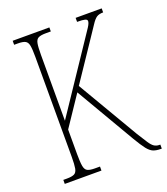

<svg xmlns="http://www.w3.org/2000/svg" viewBox="-132 -807 784 900"><g transform="rotate(-20 260.0 -357.0)"><path d="M36 0V-20H54Q79 -20 91 -26Q103 -32 106.5 -51Q110 -70 110 -108V-607Q110 -645 106.5 -663.5Q103 -682 91 -688Q79 -694 54 -694H36V-714H219V-694H194Q169 -694 157 -688Q145 -682 141.5 -663.5Q138 -645 138 -607V-278L345 -587Q377 -634 388.5 -652Q400 -670 400 -680Q400 -688 389 -691Q378 -694 350 -694V-714H480V-694Q459 -694 447 -686Q435 -678 420.5 -655.5Q406 -633 376 -589L255 -409L433 -106Q454 -72 466.5 -53Q479 -34 490 -27Q501 -20 515 -20H520V0H514Q493 0 478 -6Q463 -12 448 -31Q433 -50 410 -89L238 -383L138 -234V-112Q138 -72 141.5 -52Q145 -32 157 -26Q169 -20 194 -20H219V0Z"/></g></svg>

Font: Noto Serif Tamil ExtraCondensed Thin
Style: Italic
Weight: 100
Width: 2
Italic angle: -12°
Designer: Indian Type Foundry, Tom Grace, and the Monotype Design Team
Foundry: Monotype Imaging Inc.
Version: Version 2.003; ttfautohint (v1.8.4.7-5d5b)